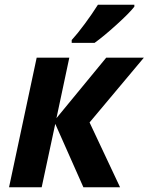

<svg xmlns="http://www.w3.org/2000/svg" viewBox="-20 -786 624 806"><path d="M134 -544H271L217 -290L426 -544H584L356 -272L484 0H330L212 -266L155 0H18ZM281 -618Q305 -644 336 -686Q367 -728 391 -766H544V-758Q524 -732 470 -683Q416 -634 377 -606H281Z"/></svg>

Font: Noto Sans Display
Style: Bold Italic
Weight: 700
Italic angle: -12°
Designer: Monotype Design team
Foundry: Monotype Imaging Inc.
Version: Version 1.000